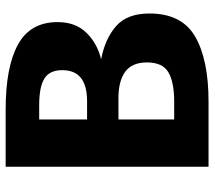

<svg xmlns="http://www.w3.org/2000/svg" viewBox="-58 -674 733 656"><g transform="rotate(-90 308.0 -346.5)"><path d="M261.2 -693.2Q406.6 -693.2 483.3 -651.1Q560 -609 560 -515.6Q560 -454.4 523.4 -417.1Q486.8 -379.8 432.8 -367Q502.6 -353.8 546 -316.1Q589.4 -278.4 589.4 -202Q589.4 -91.4 510.5 -45.7Q431.6 0 288.2 0H65.8V-693.2ZM276.6 -578.6H227.4V-117.4H289.4Q354.2 -117.4 388.2 -137Q422.2 -156.6 422.2 -210.4Q422.2 -261.6 390.3 -284.7Q358.4 -307.8 301.4 -307.8H211.4V-415H290Q342.2 -415 369 -435.9Q395.8 -456.8 395.8 -500.2Q395.8 -542.8 367.3 -560.7Q338.8 -578.6 276.6 -578.6Z"/></g></svg>

Font: Firava
Style: Regular
Weight: 400
Designer: Carrois Corporate & Edenspiekermann AG
Foundry: Greg Finn Gibson
Version: Version 5.000